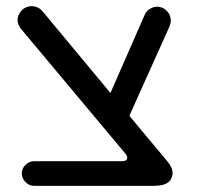

<svg xmlns="http://www.w3.org/2000/svg" viewBox="-20 -603 639 624"><path d="M541 -39.1Q541 -33.2 536.1 -21.5Q525.4 1 478.5 1H90.8Q75.2 1 63 -11.2Q50.8 -23.4 50.8 -39.1Q50.8 -55.7 63 -67.4Q75.2 -79.1 90.8 -79.1H377Q384.8 -79.1 389.2 -82Q393.6 -85 393.6 -89.8Q393.6 -96.7 387.7 -103.5L46.9 -510.7Q37.1 -525.4 37.1 -537.1Q37.1 -557.6 55.7 -574.2Q69.3 -583 82 -583Q104.5 -583 119.1 -565.4L338.9 -300.8L450.2 -554.7Q458 -571.3 469.7 -575.2Q478.5 -581.1 490.2 -581.1Q515.6 -581.1 530.3 -556.6Q535.2 -543.9 535.2 -536.1Q535.2 -528.3 530.3 -515.6L400.4 -226.6L524.4 -78.1Q541 -58.6 541 -39.1Z"/></svg>

Font: jf-openhuninn-1.1
Style: Regular
Weight: 400
Designer: [Kosugi Maru]
      Designed by Motoya company      

      [Varela Round]
      Joe Prince(Latin component); Avraham Co
Foundry: justfont CO.,LTD.
Version: 1.1